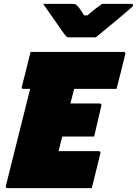

<svg xmlns="http://www.w3.org/2000/svg" viewBox="-20 -967 704 987"><path d="M18 0Q8 0 10 -11L135 -510H100Q95 -510 93 -513.5Q91 -517 92 -521Q105 -570 115 -610.5Q125 -651 137 -700H616Q621 -700 623.5 -696.5Q626 -693 624 -689Q612 -640 602 -599.5Q592 -559 579 -510H361Q359 -502 357 -494Q350 -466 342 -435H493Q498 -435 500 -431.5Q502 -428 501 -424Q492 -384 482.5 -344.5Q473 -305 464 -265H300Q295 -246 290.5 -227.5Q286 -209 281 -190H487Q492 -190 495 -187Q498 -184 496 -179Q485 -134 474 -89.5Q463 -45 452 0ZM473 -775H334Q327 -775 322.5 -778.5Q318 -782 309 -794Q302 -804 283 -831Q264 -858 241.5 -890.5Q219 -923 202 -947H351Q362 -947 367 -945Q372 -943 377 -938Q382 -933 390.5 -921.5Q399 -910 413 -888H429Q455 -910 472 -923Q489 -936 505 -947H655Q666 -947 664 -939Q663 -935 659 -931Q655 -927 639 -914Q626 -902 603 -883Q580 -864 555 -843Q530 -822 507.5 -804Q485 -786 473 -775Z"/></svg>

Font: Recursive Sn Lnr St XBk
Style: Italic
Weight: 1000
Italic angle: -15°
Version: Version 1.079;hotconv 1.0.112;makeotfexe 2.5.65598; ttfautoh